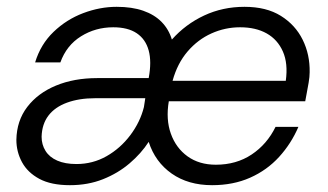

<svg xmlns="http://www.w3.org/2000/svg" viewBox="-20 -531 961 563"><path d="M185 12Q130 12 95.5 -6.5Q61 -25 44.5 -55.5Q28 -86 28 -121Q29 -177 60 -217.5Q91 -258 144 -280Q197 -302 265 -302H416Q425 -350 416 -383Q407 -416 381 -433.5Q355 -451 312 -451Q260 -451 217.5 -424.5Q175 -398 157 -348H83Q99 -401 137 -437.5Q175 -474 224 -492.5Q273 -511 322 -511Q367 -511 400 -499.5Q433 -488 454 -466.5Q475 -445 484 -415Q524 -460 578.5 -485.5Q633 -511 697 -511Q761 -511 803.5 -484.5Q846 -458 867.5 -414.5Q889 -371 888 -319Q888 -306 885 -288.5Q882 -271 879 -255.5Q876 -240 875 -234H475Q466 -181 481 -139Q496 -97 530 -72.5Q564 -48 613 -48Q673 -48 718 -78Q763 -108 788 -159H855Q834 -110 798.5 -71Q763 -32 713.5 -10Q664 12 602 12Q532 12 483.5 -22Q435 -56 416 -115Q394 -81 360 -52Q326 -23 282 -5.5Q238 12 185 12ZM204 -50Q252 -50 292.5 -73Q333 -96 362 -134.5Q391 -173 402 -217L406 -243H259Q212 -243 176.5 -230Q141 -217 122 -192Q103 -167 102 -130Q102 -107 113.5 -88.5Q125 -70 148 -60Q171 -50 204 -50ZM486 -294H818Q825 -345 809.5 -380Q794 -415 762 -433Q730 -451 684 -451Q640 -451 600 -433Q560 -415 530 -380Q500 -345 486 -294Z"/></svg>

Font: DM Sans 20pt Light
Style: Italic
Weight: 300
Italic angle: -10°
Version: Version 4.004;gftools[0.9.30]